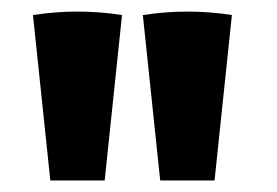

<svg xmlns="http://www.w3.org/2000/svg" viewBox="-20 -693 479 332"><path d="M67 -381 37 -667Q57 -670 76 -671.5Q95 -673 114 -673Q133 -673 152.5 -671.5Q172 -670 191 -667L161 -381ZM257 -381 227 -667Q247 -670 266 -671.5Q285 -673 304 -673Q323 -673 342.5 -671.5Q362 -670 381 -667L351 -381Z"/></svg>

Font: Piazzolla SC ExtraBold
Style: Regular
Weight: 800
Designer: Juan Pablo del Peral
Foundry: Huerta Tipografica
Version: Version 1.330